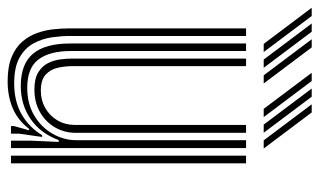

<svg xmlns="http://www.w3.org/2000/svg" viewBox="-186 -625 816 490"><g transform="rotate(90 222.0 -380.0)"><path d="M184 8.5Q146.8 8.5 122.2 -1.8Q97.8 -12 83.1 -29.1Q68.5 -46.2 61.2 -66.8Q54 -87.2 51.8 -108.1Q49.5 -129 49.5 -147V-600H68.8V-150Q68.8 -129 72.2 -104.5Q75.8 -80 87.5 -58Q99.2 -36 123.6 -22.1Q148 -8.2 189.8 -8.2Q236 -8.2 269.1 -27.4Q302.2 -46.5 322 -79.5H326.5L318.2 -21V0H298.8V-8.2L309.5 -46H305.8Q283.5 -17.2 253 -4.4Q222.5 8.5 184 8.5ZM374.2 0V-600H393.8V0ZM205.8 -59.8Q178 -59.8 162 -69.4Q146 -79 138.4 -94Q130.8 -109 128.6 -125.6Q126.5 -142.2 126.5 -156.2V-600H145.8V-157.2Q145.8 -138.2 149.9 -119.6Q154 -101 167.4 -88.6Q180.8 -76.2 208.5 -76.2Q232.8 -76.2 252.5 -87.4Q272.2 -98.5 284 -118.2Q295.8 -138 295.8 -164V-600H316V-165.5Q316 -136.2 301.9 -112.1Q287.8 -88 262.9 -73.9Q238 -59.8 205.8 -59.8ZM195 -25Q139.5 -25.5 113.8 -56.6Q88 -87.8 88 -151V-600H107.2V-153.2Q107.2 -98.5 128.9 -70Q150.5 -41.5 201.2 -41.5Q242 -41.5 272 -59.5Q302 -77.5 318.4 -106.2Q334.8 -135 334.8 -166.8V-600H354.8V0H336V-51L339.2 -121.8H334.5Q317.2 -75 280.5 -49.9Q243.8 -24.8 195 -25ZM169.2 -645 77.2 -767.5H98L190 -645ZM89 -645 -3.2 -767.5H17.8L109.8 -645ZM129 -645 37 -767.5H58L150 -645ZM335.2 -645 243.2 -767.5H264L356 -645ZM254.8 -645 162.8 -767.5H183.8L275.8 -645ZM295 -645 203 -767.5H223.8L315.8 -645Z"/></g></svg>

Font: Big Shoulders Inline Text Thin SemiBold
Style: Regular
Weight: 600
Version: Version 2.002